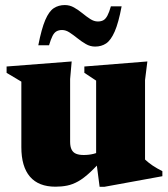

<svg xmlns="http://www.w3.org/2000/svg" viewBox="-20 -708 651 742"><path d="M251 -160Q251 -141 256.8 -129.8Q262.5 -118.5 274 -113.8Q285.5 -109 303.5 -109Q324 -109 341.8 -113.5Q359.5 -118 376 -128L389.5 -107Q355 -67 329.2 -43Q303.5 -19 282 -7Q260.5 5 239.5 9.2Q218.5 13.5 194.5 13.5Q129 13.5 95.8 -25.2Q62.5 -64 62.5 -139.5V-392.5L5.5 -426.5V-451L257 -470.5L251 -402.5ZM365 14 351.5 -89.5V-396.5L306 -426.5V-451L549.5 -470.5L540.5 -398.5V-91.5Q546.5 -86 553.8 -80Q561 -74 569.8 -68.2Q578.5 -62.5 588 -57Q597.5 -51.5 607.5 -46.5V-27L383 14ZM450 -683.5Q438 -619.5 423.2 -586Q408.5 -552.5 390.2 -540.2Q372 -528 347.5 -528Q328.5 -528 311.8 -537.8Q295 -547.5 279.5 -560Q264 -572.5 249.2 -582.2Q234.5 -592 220 -592Q207.5 -592 198.5 -587Q189.5 -582 183 -569.2Q176.5 -556.5 169.5 -533H128Q140.5 -597 155 -630.8Q169.5 -664.5 188 -676.5Q206.5 -688.5 230.5 -688.5Q249.5 -688.5 266.2 -679Q283 -669.5 298.5 -656.8Q314 -644 328.8 -634.5Q343.5 -625 358 -625Q371 -625 379.8 -630Q388.5 -635 395.2 -647.8Q402 -660.5 408.5 -683.5Z"/></svg>

Font: Newsreader 36pt ExtraBold
Style: Regular
Weight: 800
Designer: Hugues Gentile
Foundry: Production Type
Version: Version 1.003